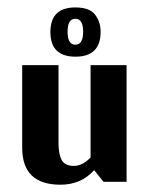

<svg xmlns="http://www.w3.org/2000/svg" viewBox="-20 -499 415 527"><path d="M256.2 -411.9Q256.2 -438.6 241.1 -458.6Q226 -478.6 186.8 -478.6Q118.3 -478.6 118.3 -411Q118.3 -343.4 187.3 -343.4Q256.2 -343.4 256.2 -411.9ZM208.2 -411.9Q208.2 -376.3 186.8 -376.3Q165.5 -376.3 165.5 -411.9Q165.5 -447.5 186.8 -447.5Q208.2 -447.5 208.2 -411.9ZM327.4 -320.3H228.6V-66.7Q206.4 -43.6 182.4 -43.6Q158.4 -43.6 149.5 -59.6Q140.6 -75.6 140.6 -106.8V-320.3H40.9V-93.4Q40.9 8 145.9 8Q202.8 8 238.4 -32L264.2 0H327.4Z"/></svg>

Font: Gidugu
Style: Regular
Weight: 400
Designer: Purushoth Kumar Guthula
Foundry: Silicon Andhra, USA.
Version: Version 1.0.5; ttfautohint (v1.2.25-373a) -l 7 -r 28 -G 50 -